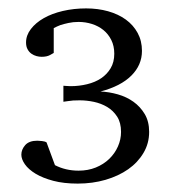

<svg xmlns="http://www.w3.org/2000/svg" viewBox="-20 -812 406 457"><path d="M335 -498Q335 -470.7 321.5 -448Q308.1 -425.3 285.2 -409.2Q262.2 -393.1 231.2 -384Q200.2 -375 165 -375Q131.8 -375 106.9 -381.6Q82 -388.2 64.9 -398.4Q47.9 -408.7 39.3 -420.9Q30.8 -433.1 30.8 -443.8Q30.8 -456.1 40 -466.6Q49.3 -477.1 68.8 -477.1Q72.8 -477.1 79.8 -476.3Q86.9 -475.6 90.8 -473.1L110.8 -418.9Q136.2 -405.8 167 -405.8Q189.5 -405.8 208 -413.3Q226.6 -420.9 240 -433.8Q253.4 -446.8 260.7 -463.4Q268.1 -480 268.1 -498Q268.1 -520 258.8 -534.4Q249.5 -548.8 235.1 -557.4Q220.7 -565.9 203.4 -569.6Q186 -573.2 169.9 -573.2Q161.1 -573.2 154.1 -572.8Q147 -572.3 141.6 -571.3Q135.7 -570.3 130.9 -569.8V-607.9Q132.3 -607.9 137.9 -607.4Q143.6 -606.9 147.9 -606.9Q168.5 -606.9 187.5 -611.6Q206.5 -616.2 220.7 -625.7Q234.9 -635.3 243.4 -649.7Q252 -664.1 252 -684.1Q252 -702.6 244.9 -716.8Q237.8 -731 226.1 -740.5Q214.4 -750 199 -754.9Q183.6 -759.8 167 -759.8Q153.8 -759.8 142.8 -757.3Q131.8 -754.9 124 -752.4Q115.2 -749 107.9 -745.1V-686Q106.4 -685.1 98.9 -680.9Q91.3 -676.8 79.1 -676.8Q73.2 -676.8 66.9 -678.5Q60.5 -680.2 54.9 -684.1Q49.3 -688 45.7 -694.6Q42 -701.2 42 -710.9Q42 -728 53.5 -742.9Q64.9 -757.8 84.2 -768.8Q103.5 -779.8 129.6 -785.9Q155.8 -792 185.1 -792Q212.9 -792 237.3 -785.2Q261.7 -778.3 279.5 -765.4Q297.4 -752.4 307.6 -733.6Q317.9 -714.8 317.9 -690.9Q317.9 -657.2 292.7 -632.1Q267.6 -606.9 219.2 -594.2Q239.7 -593.3 260.5 -587.4Q281.2 -581.5 297.6 -569.8Q314 -558.1 324.5 -540.5Q335 -522.9 335 -498Z"/></svg>

Font: Charis SIL APac
Style: Regular
Weight: 400
Foundry: SIL International
Version: Version 5.000